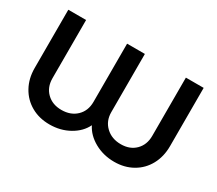

<svg xmlns="http://www.w3.org/2000/svg" viewBox="-127 -971 1419 1253"><g transform="rotate(30 583.0 -345.0)"><path d="M828 10Q746 10 679.5 -27Q613 -64 583 -124Q554 -64 488 -27Q422 10 340 10Q262 10 201.5 -24.5Q141 -59 107 -120.5Q73 -182 73 -261V-700H207V-261Q207 -194 249.5 -152.5Q292 -111 360 -111Q430 -111 473 -152.5Q516 -194 516 -261V-700H650V-261Q650 -195 694.5 -153Q739 -111 808 -111Q876 -111 917.5 -152.5Q959 -194 959 -261V-700H1093V-261Q1093 -182 1059.5 -120.5Q1026 -59 965.5 -24.5Q905 10 828 10Z"/></g></svg>

Font: TypoPRO Montserrat Alternates
Style: Regular
Weight: 500
Designer: Julieta Ulanovsky
Foundry: Julieta Ulanovsky
Version: Version 6.001